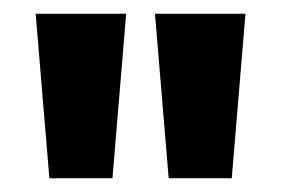

<svg xmlns="http://www.w3.org/2000/svg" viewBox="-20 -720 410 280"><path d="M52 -460 32 -700H164L144 -460ZM226 -460 206 -700H338L318 -460Z"/></svg>

Font: Tektur Condensed SemiBold
Style: Regular
Weight: 600
Width: 3
Designer: Adam Jagosz
Foundry: Adam Jagosz
Version: Version 1.005;gftools[0.9.30]